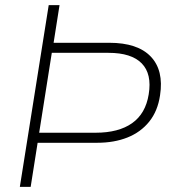

<svg xmlns="http://www.w3.org/2000/svg" viewBox="-20 -725 678 745"><path d="M57 0 169 -705H211L188 -559H404Q514 -559 565 -505.5Q616 -452 601 -355Q592 -294 559 -253Q526 -212 474.5 -191.5Q423 -171 357 -171H126L99 0ZM132 -210H351Q440 -210 492.5 -247Q545 -284 557 -359Q570 -438 530 -479Q490 -520 401 -520H181Z"/></svg>

Font: Mulish ExtraLight ExtraLight
Style: Italic
Weight: 250
Italic angle: -9°
Version: Version 3.603